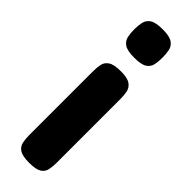

<svg xmlns="http://www.w3.org/2000/svg" viewBox="-250 -724 739 739"><g transform="rotate(45 119.0 -354.5)"><path d="M119 9Q82 9 66.5 -1.5Q51 -12 47.5 -29.5Q44 -47 44 -66V-415Q44 -435 47.5 -452Q51 -469 67 -479.5Q83 -490 120 -490Q156 -490 171.5 -479Q187 -468 190.5 -451Q194 -434 194 -413V-65Q194 -46 190.5 -28.5Q187 -11 171.5 -1Q156 9 119 9ZM119 -563Q81 -563 65 -574Q49 -585 45.5 -603Q42 -621 42 -641Q42 -662 46 -679.5Q50 -697 66 -707.5Q82 -718 120 -718Q157 -718 173 -707Q189 -696 192.5 -678Q196 -660 196 -640Q196 -620 192.5 -602Q189 -584 173 -573.5Q157 -563 119 -563Z"/></g></svg>

Font: Fredoka SemiCondensed SemiBold
Style: Regular
Weight: 600
Width: 4
Designer: Ben Nathan
Foundry: Milena B. Brandão, Ben Nathan
Version: Version 2.001